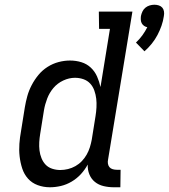

<svg xmlns="http://www.w3.org/2000/svg" viewBox="-20 -784 714 812"><path d="M591 -567 555 -604Q570 -618 582 -634.5Q594 -651 603 -669Q596 -670 589.5 -674.5Q583 -679 579.5 -685.5Q576 -692 575.5 -700Q575 -708 576 -716Q578 -726 582.5 -735.5Q587 -745 595 -751.5Q603 -758 613 -761Q623 -764 633 -764Q643 -764 652 -761Q661 -758 666.5 -751.5Q672 -745 673.5 -735.5Q675 -726 673 -716Q670 -695 663 -675Q656 -655 646 -636Q636 -617 622 -599.5Q608 -582 591 -567ZM191 8Q164 8 139.5 -1Q115 -10 98.5 -28.5Q82 -47 74 -71.5Q66 -96 63 -122.5Q60 -149 62 -176Q64 -203 69 -230L85 -330Q89 -354 95.5 -377.5Q102 -401 114 -424Q126 -447 142.5 -467Q159 -487 181 -501Q203 -515 227.5 -521.5Q252 -528 276 -528Q301 -528 324 -521Q347 -514 364 -498Q381 -482 390.5 -460.5Q400 -439 405 -416L445 -662H399L398 -735H540L437 -109Q435 -100 436.5 -91.5Q438 -83 443 -77Q448 -71 456.5 -68.5Q465 -66 474 -66H490L489 8H461Q439 8 418 3Q397 -2 381.5 -14.5Q366 -27 358 -46.5Q350 -66 351 -88Q339 -66 322 -47.5Q305 -29 283 -16Q261 -3 237.5 2.5Q214 8 191 8ZM235 -65Q251 -65 267.5 -69Q284 -73 299 -81.5Q314 -90 326 -102.5Q338 -115 346.5 -130Q355 -145 360 -161Q365 -177 368 -193L384 -293Q387 -311 388 -330Q389 -349 387 -366.5Q385 -384 379 -401Q373 -418 361.5 -430.5Q350 -443 333 -449Q316 -455 297 -455Q272 -455 247.5 -443.5Q223 -432 206 -412Q189 -392 179.5 -367Q170 -342 166 -318L150 -218Q147 -200 146 -182.5Q145 -165 147 -148Q149 -131 155.5 -115Q162 -99 173 -87.5Q184 -76 200.5 -70.5Q217 -65 235 -65Z"/></svg>

Font: Iosevka Etoile
Style: Italic
Weight: 400
Italic angle: -9°
Designer: Belleve Invis
Foundry: Belleve Invis
Version: Version 22.1.2; ttfautohint (v1.8.4)